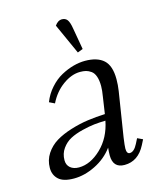

<svg xmlns="http://www.w3.org/2000/svg" viewBox="-101 -715 657 795"><g transform="rotate(-15 227.5 -318.0)"><path d="M32.2 -61Q32.2 -94.7 50 -121.8Q67.9 -148.9 95.7 -165.8Q123.5 -182.6 161.4 -194.3Q199.2 -206.1 235.6 -211.2Q272 -216.3 310.1 -217.8L320.8 -290Q325.2 -315.4 325.2 -334Q325.2 -358.9 319.3 -375.5Q313.5 -392.1 302.5 -399.9Q291.5 -407.7 280.8 -410.4Q270 -413.1 255.9 -413.1Q219.2 -413.1 181.9 -386.2Q144.5 -359.4 122.1 -314L99.1 -325.2Q111.8 -357.9 134.8 -383.5Q157.7 -409.2 184.3 -423.6Q210.9 -438 237.1 -445.1Q263.2 -452.1 287.1 -452.1Q339.8 -452.1 366.9 -427.5Q394 -402.8 394 -345.2Q394 -320.3 390.1 -294.9L359.9 -104Q355 -68.8 355 -58.1Q355 -35.2 368.2 -35.2Q386.7 -35.2 401.9 -64.9L413.1 -86.9L436 -76.2L424.8 -54.2Q393.6 6.8 335 6.8Q285.2 6.8 285.2 -47.9Q285.2 -60.5 287.1 -80.1Q257.3 -39.6 210.4 -16.4Q163.6 6.8 118.2 6.8Q72.8 6.8 52.5 -12Q32.2 -30.8 32.2 -61ZM99.1 -76.2Q99.1 -55.7 113 -43.9Q127 -32.2 149.9 -32.2Q199.2 -32.2 245.4 -76.4Q291.5 -120.6 305.2 -190.9Q279.8 -190.4 257.1 -188Q234.4 -185.5 203.9 -178Q173.3 -170.4 151.6 -158.9Q129.9 -147.5 114.5 -126Q99.1 -104.5 99.1 -76.2ZM209 -624Q222.7 -643.1 238.8 -643.1Q254.4 -643.1 262.5 -632.3Q270.5 -621.6 274.9 -594.2L291 -502L268.1 -493.2Z"/></g></svg>

Font: Dihjauti
Style: Italic
Weight: 400
Italic angle: -9°
Designer: T. Christopher White
Version: Version 3.0.0